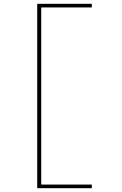

<svg xmlns="http://www.w3.org/2000/svg" viewBox="-20 -843 640 1006"><path d="M175 143V-823H461V-804H196V124H461V143Z"/></svg>

Font: Iosevka Thin Extended
Style: Regular
Weight: 100
Width: 7
Monospace: yes
Designer: Belleve Invis
Foundry: Belleve Invis
Version: Version 32.5.0; ttfautohint (v1.8.4)